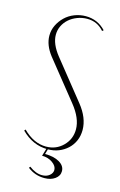

<svg xmlns="http://www.w3.org/2000/svg" viewBox="-100 -546 441 703"><g transform="rotate(15 121.0 -195.0)"><path d="M207 -464Q182 -493 144 -493Q124 -493 106 -486Q88 -479 75 -467.5Q62 -456 54.5 -440.5Q47 -425 47 -407Q47 -372 79 -332L195 -187Q232 -141 232 -95Q232 -73 224 -54.5Q216 -36 201.5 -22.5Q187 -9 168 -1.5Q149 6 126 6Q70 6 26 -38L30 -43Q71 -2 118 -2Q156 -2 182 -28Q208 -54 208 -91Q208 -133 170 -180L53 -326Q25 -362 25 -398Q25 -419 34 -437.5Q43 -456 58 -470.5Q73 -485 93.5 -493Q114 -501 136 -501Q181 -501 212 -468ZM82 84Q107 103 131 103Q148 103 159 94Q170 85 170 73Q170 58 153 46Q136 34 113 34L123 1H129L122 25Q156 25 177 37.5Q198 50 198 70Q198 88 182 99.5Q166 111 142 111Q106 111 78 89Z"/></g></svg>

Font: Moniqa Thin Display
Style: Regular
Weight: 100
Designer: Rajesh Rajput
Foundry: Rajesh Rajput
Version: Version 1.000